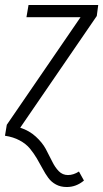

<svg xmlns="http://www.w3.org/2000/svg" viewBox="-36 -543 413 768"><path d="M-16.1 0 -8.8 -43.9 286.1 -474.1H69.8L78.1 -522.9H356.9L351.1 -479L44.9 -32.2Q81.1 -20.5 107.2 3.4Q133.3 27.3 147 52.7Q160.6 78.1 172.4 102.3Q184.1 126.5 199.2 141.8Q214.4 157.2 235.8 157.2Q257.8 157.2 279.8 143.1L299.8 179.2Q269 205.1 231 205.1Q206.5 205.1 188 195.1Q169.4 185.1 157.2 168.5Q145 151.9 134.3 131.6Q123.5 111.3 111.1 90.3Q98.6 69.3 83.3 50.8Q67.9 32.2 42.5 18.6Q17.1 4.9 -16.1 0Z"/></svg>

Font: Fira Sans Compressed Light
Style: Italic
Weight: 300
Width: 3
Italic angle: -8°
Designer: Carrois Corporate & Edenspiekermann AG
Foundry: Carrois Corporate GbR & Edenspiekermann AG
Version: Version 4.203;PS 004.203;hotconv 1.0.88;makeotf.lib2.5.64775